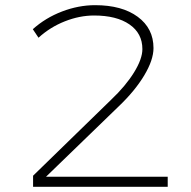

<svg xmlns="http://www.w3.org/2000/svg" viewBox="-20 -723 739 743"><path d="M629 -39V0H108V-43L410 -337Q466 -390 498.5 -442.5Q531 -495 531 -533Q531 -594 481 -628.5Q431 -663 344 -663Q288 -663 231 -640.5Q174 -618 129 -577L107 -610Q156 -654 220 -678.5Q284 -703 348 -703Q452 -703 513 -658Q574 -613 574 -537Q574 -491 538 -431Q502 -371 439 -311L158 -39Z"/></svg>

Font: Argentum Sans ExtraLight
Style: Regular
Weight: 275
Designer: Julieta Ulanovsky (Modified by Cristiano Sobral)
Foundry: Julieta Ulanovsky
Version: Version 1.000; ttfautohint (v1.5.65-e2d9)